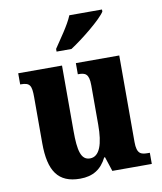

<svg xmlns="http://www.w3.org/2000/svg" viewBox="-86 -835 771 915"><g transform="rotate(-10 299.5 -378.0)"><path d="M222 -619V-606H294C353 -644 448 -721 470 -756V-766H312C294 -721 249 -660 222 -619ZM228 10C290 10 331 -16 358 -70H362L385 0H576V-54H566C534 -54 513 -59 513 -117V-536H303V-482H306C338 -482 357 -476 357 -419V-228C357 -136 338 -77 291 -77C247 -77 236 -125 236 -219V-536H24V-482H27C71 -482 79 -468 79 -411V-188C79 -53 122 10 228 10Z"/></g></svg>

Font: Noto Serif Sinhala Condensed ExtraBold
Style: Regular
Weight: 800
Width: 3
Designer: Jelle Bosma - Monotype Design Team
Foundry: Monotype Imaging Inc.
Version: Version 2.007